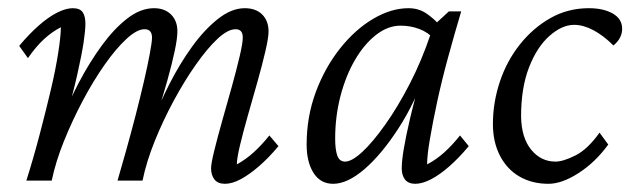

<svg xmlns="http://www.w3.org/2000/svg" viewBox="-20 -445 1553 473"><path d="M534.2 7.8Q516.6 7.8 508.3 -2.9Q500 -13.7 500 -30.3Q500 -42 507.8 -73.7Q515.6 -105.5 527.3 -147Q539.1 -188.5 550.8 -230.5Q562.5 -272.5 570.3 -305.7Q578.1 -338.9 578.1 -352.5Q578.1 -373 560.5 -373Q541 -373 515.6 -349.1Q490.2 -325.2 462.4 -285.6Q434.6 -246.1 408.2 -197.3Q381.8 -148.4 361.3 -97.7Q340.8 -46.9 331.1 0H269.5Q279.3 -33.2 291 -75.2Q302.7 -117.2 314 -160.6Q325.2 -204.1 334.5 -244.1Q343.8 -284.2 349.1 -313Q354.5 -341.8 354.5 -352.5Q354.5 -373 335.9 -373Q317.4 -373 291.5 -349.1Q265.6 -325.2 237.8 -285.6Q210 -246.1 184.1 -197.3Q158.2 -148.4 137.7 -97.7Q117.2 -46.9 107.4 0H44.9Q62.5 -55.7 77.6 -113.3Q92.8 -170.9 105 -222.7Q117.2 -274.4 123.5 -315.4Q129.9 -356.4 129.9 -377.9Q107.4 -366.2 87.9 -348.1Q68.4 -330.1 48.8 -301.8L27.3 -332Q51.8 -361.3 75.7 -382.3Q99.6 -403.3 121.1 -414.1Q142.6 -424.8 159.2 -424.8Q176.8 -424.8 183.6 -415Q190.4 -405.3 190.4 -386.7Q190.4 -370.1 186 -340.8Q181.6 -311.5 170.9 -263.7Q160.2 -215.8 139.6 -141.6H129.9Q147.5 -190.4 173.8 -240.7Q200.2 -291 230.5 -332.5Q260.7 -374 293.5 -399.4Q326.2 -424.8 359.4 -424.8Q385.7 -424.8 401.4 -409.2Q417 -393.6 417 -368.2Q417 -350.6 410.6 -320.3Q404.3 -290 392.1 -246.1Q379.9 -202.1 360.4 -141.6H355.5Q372.1 -188.5 397.5 -238.3Q422.9 -288.1 453.6 -330.6Q484.4 -373 517.6 -398.9Q550.8 -424.8 583 -424.8Q610.4 -424.8 626 -409.2Q641.6 -393.6 641.6 -367.2Q641.6 -352.5 633.8 -318.8Q626 -285.2 614.3 -243.7Q602.5 -202.1 590.8 -161.1Q579.1 -120.1 571.3 -87.4Q563.5 -54.7 563.5 -40Q585 -51.8 604.5 -69.3Q624 -86.9 643.6 -111.3L666 -85Q641.6 -55.7 617.7 -35.2Q593.8 -14.6 572.8 -3.4Q551.8 7.8 534.2 7.8Z M800.8 7.8Q769.5 7.8 752.4 -19Q735.4 -45.9 735.4 -88.9Q735.4 -157.2 757.8 -217.8Q780.3 -278.3 817.4 -325.2Q854.5 -372.1 898.9 -398.4Q943.4 -424.8 986.3 -424.8Q1010.7 -424.8 1029.3 -412.6Q1047.9 -400.4 1067.4 -378.9L1051.8 -346.7Q1035.2 -365.2 1013.2 -373.5Q991.2 -381.8 966.8 -381.8Q935.5 -381.8 906.2 -358.9Q877 -335.9 854.5 -297.4Q832 -258.8 818.8 -208.5Q805.7 -158.2 805.7 -103.5Q805.7 -76.2 811 -61.5Q816.4 -46.9 830.1 -46.9Q846.7 -46.9 872.6 -70.8Q898.4 -94.7 929.2 -138.2Q960 -181.6 989.3 -238.3Q1018.6 -294.9 1041 -361.3L1048.8 -382.8L1085.9 -417H1116.2Q1099.6 -361.3 1084 -304.2Q1068.4 -247.1 1057.1 -194.8Q1045.9 -142.6 1039.1 -102.5Q1032.2 -62.5 1032.2 -40Q1054.7 -51.8 1074.2 -69.3Q1093.8 -86.9 1113.3 -111.3L1134.8 -85Q1110.4 -55.7 1086.9 -35.2Q1063.5 -14.6 1042 -3.4Q1020.5 7.8 1002.9 7.8Q986.3 7.8 978 -2.4Q969.7 -12.7 969.7 -30.3Q969.7 -47.9 974.6 -77.6Q979.5 -107.4 990.7 -155.3Q1002 -203.1 1023.4 -277.3H1033.2Q1002.9 -192.4 961.4 -128.4Q919.9 -64.5 877.9 -28.3Q835.9 7.8 800.8 7.8Z M1394.5 -383.8Q1364.3 -383.8 1333.5 -356.4Q1302.7 -329.1 1283.2 -278.8Q1263.7 -228.5 1263.7 -158.2Q1264.6 -105.5 1288.6 -76.2Q1312.5 -46.9 1348.6 -46.9Q1367.2 -46.9 1397.5 -62Q1427.7 -77.1 1457 -118.2L1478.5 -88.9Q1446.3 -44.9 1405.3 -18.6Q1364.3 7.8 1331.1 7.8Q1291 7.8 1260.3 -9.8Q1229.5 -27.3 1211.9 -61Q1194.3 -94.7 1194.3 -139.6Q1194.3 -192.4 1211.4 -243.7Q1228.5 -294.9 1260.7 -335.4Q1293 -376 1335.9 -400.4Q1378.9 -424.8 1430.7 -424.8Q1466.8 -424.8 1489.7 -411.6Q1512.7 -398.4 1512.7 -374Q1512.7 -362.3 1507.3 -352.1Q1502 -341.8 1491.2 -333Q1466.8 -357.4 1441.9 -370.6Q1417 -383.8 1394.5 -383.8Z"/></svg>

Font: Crimson Pro ExtraLight Light
Style: Italic
Weight: 300
Italic angle: -12°
Version: Version 1.002